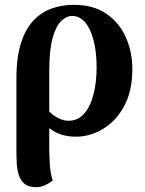

<svg xmlns="http://www.w3.org/2000/svg" viewBox="-20 -551 602 795"><path d="M128 224Q98 224 81.5 210Q65 196 58 174Q51 152 49.5 126Q48 100 48 76V-226Q48 -314 67 -373Q86 -432 119 -466.5Q152 -501 194.5 -516Q237 -531 285 -531Q368 -531 422 -493Q476 -455 502 -394.5Q528 -334 528 -265Q528 -173 493.5 -110.5Q459 -48 405.5 -16.5Q352 15 294 15Q229 15 185.5 -19.5Q142 -54 106 -109L144 -164Q166 -100 199.5 -75.5Q233 -51 264 -51Q302 -51 328 -80Q354 -109 367 -159.5Q380 -210 380 -272Q380 -336 367.5 -384Q355 -432 332.5 -458.5Q310 -485 279 -485Q255 -485 233 -463.5Q211 -442 197.5 -392.5Q184 -343 184 -258V63Q184 87 186 125.5Q188 164 198 196Q189 205 169.5 214.5Q150 224 128 224Z"/></svg>

Font: Arima Thin
Style: Bold
Weight: 700
Version: Version 1.100